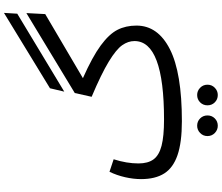

<svg xmlns="http://www.w3.org/2000/svg" viewBox="-95 -828 1118 968"><g transform="rotate(-90 464.0 -344.0)"><path d="M879 -816 486 -579 503 -651 883 -883ZM479 -526 882 -770 877 -675 554 -485Q662 -437 719 -395Q776 -353 797.5 -311Q819 -269 819 -215Q819 -107 700 -46.5Q581 14 337 14Q230 14 166 -8Q102 -30 73.5 -75Q45 -120 45 -192Q45 -230 54.5 -272Q64 -314 82 -351L145 -330Q124 -264 124 -205Q124 -157 144.5 -129Q165 -101 213 -88.5Q261 -76 345 -76Q741 -76 741 -225Q741 -257 720 -287Q699 -317 637.5 -354.5Q576 -392 460 -441ZM262 143Q262 121 277.5 106Q293 91 314 91Q336 91 351 106Q366 121 366 143Q366 165 351 180Q336 195 314 195Q293 195 277.5 180Q262 165 262 143ZM417 143Q417 121 432 106Q447 91 469 91Q490 91 505.5 106Q521 121 521 143Q521 165 505.5 180Q490 195 469 195Q447 195 432 180Q417 165 417 143Z"/></g></svg>

Font: FiraGOUPP
Style: Medium
Weight: 400
Designer: bBox Type
Foundry: bBox Type GmbH
Version: Version 1.001